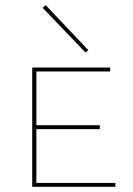

<svg xmlns="http://www.w3.org/2000/svg" viewBox="-20 -719 511 739"><path d="M320 -526 309 -517 144 -689 156 -699ZM120 -15H424V0H104V-459H404V-444H120V-237H364V-222H120Z"/></svg>

Font: EauTestSC Thin
Style: Regular
Weight: 250
Designer: Christian Thalmann (Catharsis Fonts)
Version: Version 0.001;PS 000.001;hotconv 1.0.88;makeotf.lib2.5.64775